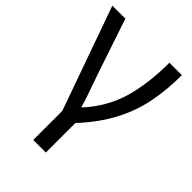

<svg xmlns="http://www.w3.org/2000/svg" viewBox="-216 -637 949 949"><g transform="rotate(45 258.0 -163.0)"><path d="M193 210V7L0 -536H91L188 -247Q196 -223 208 -190Q220 -157 230.5 -125.5Q241 -94 246 -74H250Q335 -168 367 -279.5Q399 -391 399 -536H486Q486 -433 468 -342.5Q450 -252 405.5 -167.5Q361 -83 281 4V210Z"/></g></svg>

Font: Go Noto Current
Style: Regular
Weight: 400
Designer: Monotype Design Team
Foundry: Monotype Imaging Inc.
Version: Version 2.007; ttfautohint (v1.8) -l 8 -r 50 -G 200 -x 14 -D